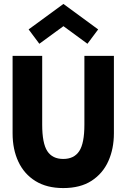

<svg xmlns="http://www.w3.org/2000/svg" viewBox="-20 -944 635 976"><path d="M301.5 12Q218 12 160.5 -23.5Q103 -59 73.5 -121.8Q44 -184.5 44 -266.5V-660H194.5V-310.5Q194.5 -215.5 220.5 -175.8Q246.5 -136 301.5 -136Q356.5 -136 382.8 -175.8Q409 -215.5 409 -310.5V-660H559V-266.5Q559 -188 530.8 -125Q502.5 -62 445.5 -25Q388.5 12 301.5 12ZM424.5 -721.5 302.5 -811 180 -721.5 125.5 -794.5 302.5 -924 479 -794.5Z"/></svg>

Font: Lucymar Sans
Style: Bold
Weight: 700
Foundry: The League of Moveable Type (original font) / Main changes by Cristiano Sobral with portions from Mirco Monsees
Version: Version 2.001;August 30, 2020;FontCreator 13.0.0.2681 64-bit